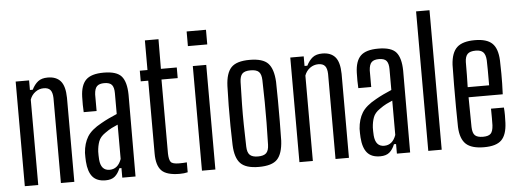

<svg xmlns="http://www.w3.org/2000/svg" viewBox="-51 -945 2964 1097"><g transform="rotate(-5 1430.5 -396.5)"><path d="M51 0V-600H128V-545H144Q159 -575 179.5 -591Q200 -607 235 -607Q284 -607 309 -578Q334 -549 335 -482V0H258V-488Q257 -520 245 -534Q233 -548 207 -548Q181 -548 159.5 -532.5Q138 -517 128 -490V0Z M514 7Q464 7 439.5 -22Q415 -51 411 -110Q410 -122 410 -135Q410 -148 410 -160Q414 -214 437 -251.5Q460 -289 519 -321Q540 -333 563 -344Q586 -355 610 -365V-485Q610 -517 598 -532Q586 -547 554 -547Q526 -547 512.5 -534Q499 -521 497 -487Q497 -470 497 -441.5Q497 -413 497 -392H423Q422 -409 421.5 -434.5Q421 -460 422 -480Q424 -547 454.5 -577Q485 -607 556 -607Q631 -607 658.5 -574.5Q686 -542 687 -469L686 0H610V-55H598Q586 -25 567 -9Q548 7 514 7ZM542 -51Q590 -51 610 -107V-304Q593 -297 575 -288Q557 -279 535 -263Q507 -244 497.5 -218.5Q488 -193 486 -160Q486 -151 486 -139Q486 -127 487 -115Q492 -51 542 -51Z M940 7Q864 7 835 -23Q806 -53 806 -121V-539H763V-600H807V-770H885L884 -600H975V-539H882V-114Q883 -79 893 -66Q903 -53 941 -53Q954 -53 963.5 -53.5Q973 -54 985 -55V2Q965 7 940 7Z M1049 -716V-800H1160V-716ZM1067 0V-600H1144V0Z M1393 7Q1319 7 1288 -25Q1257 -57 1254 -131Q1252 -181 1251.5 -240Q1251 -299 1251.5 -358Q1252 -417 1254 -469Q1257 -543 1287.5 -575Q1318 -607 1393 -607Q1469 -607 1499 -575Q1529 -543 1533 -469Q1534 -418 1534.5 -359.5Q1535 -301 1534.5 -242Q1534 -183 1533 -131Q1529 -57 1499 -25Q1469 7 1393 7ZM1393 -53Q1426 -53 1440.5 -67Q1455 -81 1456 -115Q1458 -182 1458.5 -241Q1459 -300 1458.5 -358.5Q1458 -417 1456 -485Q1455 -519 1441 -533Q1427 -547 1393 -547Q1360 -547 1346 -533Q1332 -519 1331 -485Q1329 -417 1328 -358.5Q1327 -300 1328 -241Q1329 -182 1331 -115Q1332 -81 1346.5 -67Q1361 -53 1393 -53Z M1626 0V-600H1703V-545H1719Q1734 -575 1754.5 -591Q1775 -607 1810 -607Q1859 -607 1884 -578Q1909 -549 1910 -482V0H1833V-488Q1832 -520 1820 -534Q1808 -548 1782 -548Q1756 -548 1734.5 -532.5Q1713 -517 1703 -490V0Z M2089 7Q2039 7 2014.5 -22Q1990 -51 1986 -110Q1985 -122 1985 -135Q1985 -148 1985 -160Q1989 -214 2012 -251.5Q2035 -289 2094 -321Q2115 -333 2138 -344Q2161 -355 2185 -365V-485Q2185 -517 2173 -532Q2161 -547 2129 -547Q2101 -547 2087.5 -534Q2074 -521 2072 -487Q2072 -470 2072 -441.5Q2072 -413 2072 -392H1998Q1997 -409 1996.5 -434.5Q1996 -460 1997 -480Q1999 -547 2029.5 -577Q2060 -607 2131 -607Q2206 -607 2233.5 -574.5Q2261 -542 2262 -469L2261 0H2185V-55H2173Q2161 -25 2142 -9Q2123 7 2089 7ZM2117 -51Q2165 -51 2185 -107V-304Q2168 -297 2150 -288Q2132 -279 2110 -263Q2082 -244 2072.5 -218.5Q2063 -193 2061 -160Q2061 -151 2061 -139Q2061 -127 2062 -115Q2067 -51 2117 -51Z M2365 0V-800H2442V0Z M2743 -209H2817Q2819 -189 2819 -165Q2819 -141 2818 -121Q2815 -53 2785 -23Q2755 7 2685 7Q2613 7 2581 -23Q2549 -53 2546 -121Q2545 -171 2544.5 -234.5Q2544 -298 2544.5 -362Q2545 -426 2546 -478Q2550 -547 2582 -577Q2614 -607 2685 -607Q2753 -607 2784 -577.5Q2815 -548 2818 -480Q2819 -457 2819.5 -403Q2820 -349 2817 -285H2621Q2621 -244 2622 -203Q2623 -162 2623 -114Q2624 -79 2638 -66Q2652 -53 2684 -53Q2715 -53 2728 -66Q2741 -79 2743 -114Q2744 -150 2743 -209ZM2685 -547Q2652 -547 2638 -533Q2624 -519 2623 -487Q2623 -446 2622.5 -411.5Q2622 -377 2621 -343H2744Q2744 -393 2744 -431Q2744 -469 2743 -487Q2741 -519 2727.5 -533Q2714 -547 2685 -547Z"/></g></svg>

Font: Big Shoulders Display Medium
Style: Regular
Weight: 500
Designer: Patric King
Foundry: XO Type Co
Version: Version 1.000; ttfautohint (v1.8.2)